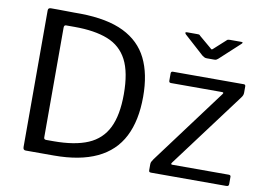

<svg xmlns="http://www.w3.org/2000/svg" viewBox="-78 -864 1360 986"><g transform="rotate(10 601.5 -371.0)"><path d="M111 0Q97 0 97 -16V-728Q97 -735 100.5 -738.5Q104 -742 112 -742Q129 -742 149 -742Q169 -742 190.5 -741.5Q212 -741 232 -741Q252 -741 268 -741Q407 -739 492.5 -697Q578 -655 617.5 -575Q657 -495 657 -377Q657 -252 614 -168Q571 -84 482 -42Q393 0 258 0ZM205 -72H243Q354 -72 423 -101.5Q492 -131 524.5 -197Q557 -263 557 -372Q557 -486 523.5 -550.5Q490 -615 421.5 -642Q353 -669 248 -669H203Q193 -669 193 -655V-83Q193 -72 205 -72ZM765 0Q758 0 755.5 -2.5Q753 -5 753 -12V-41Q753 -49 755.5 -54.5Q758 -60 765 -70L1056 -461Q1064 -471 1051 -471H786Q780 -471 777.5 -473.5Q775 -476 775 -482V-519Q775 -530 785 -530H1155Q1164 -530 1164 -520V-488Q1164 -481 1162 -475Q1160 -469 1154 -461L862 -70Q854 -59 865 -59H1159Q1170 -59 1170 -50V-12Q1170 -6 1167 -3Q1164 0 1157 0H765ZM1027 -735Q1031 -740 1035.5 -741Q1040 -742 1045 -742H1104Q1119 -742 1105 -730L1004 -637Q1000 -634 996 -631Q992 -628 984 -628H945Q936 -628 931 -631Q926 -634 920 -638L818 -730Q813 -735 813.5 -738.5Q814 -742 820 -742H874Q881 -742 884 -741.5Q887 -741 892 -735L950 -686Q959 -677 962 -677.5Q965 -678 973 -686Z"/></g></svg>

Font: Libre Franklin Thin
Style: Regular
Weight: 400
Version: Version 3.000